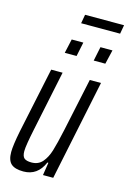

<svg xmlns="http://www.w3.org/2000/svg" viewBox="-124 -873 633 942"><g transform="rotate(15 192.5 -402.5)"><path d="M11 -69Q11 -103 26 -178L96 -510H154L90 -203Q82 -165 77 -135Q72 -105 72 -90Q72 -64 83 -54.5Q94 -45 120 -45Q155 -45 175.5 -69Q196 -93 207.5 -130.5Q219 -168 235 -242L292 -510H349L243 0H191L201 -65H196Q165 8 93 8Q50 8 30.5 -9.5Q11 -27 11 -69ZM139 -607 155 -679H214L199 -607ZM286 -607 301 -679H362L345 -607ZM179 -768 187 -813H385L377 -768Z"/></g></svg>

Font: Saira Ultra Condensed
Style: Italic
Weight: 400
Width: 1
Italic angle: -12°
Designer: Hector Gatti with collaboration of the Omnibus-Type team
Foundry: Omnibus-Type
Version: Version 1.001; ttfautohint (v1.8)